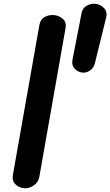

<svg xmlns="http://www.w3.org/2000/svg" viewBox="-20 -1009 591 1029"><path d="M115.5 0Q99.5 0 82.5 -7.5Q65.5 -15 55.2 -30.8Q45 -46.5 49 -71L191 -874.5Q196.5 -904.5 217 -916.5Q237.5 -928.5 261 -928.5Q291.5 -928.5 314.8 -909.8Q338 -891 331 -856.5L191 -62.5Q185.5 -32 162.2 -16Q139 0 115.5 0ZM417.5 -620.5Q395 -624.5 379 -642.5Q363 -660.5 368.5 -689L416.5 -935Q420.5 -964.5 444 -978Q467.5 -991.5 491.5 -988.5Q518.5 -985.5 537.5 -965.8Q556.5 -946 549 -915L488.5 -670Q482 -643 460.5 -629.8Q439 -616.5 417.5 -620.5Z"/></svg>

Font: Edu VIC WA NT Hand
Style: Regular
Weight: 400
Designer: Tina and Corey Anderson, Eben Sorkin, Mirko Velimirovic
Foundry: Google for Education
Version: Version 1.000